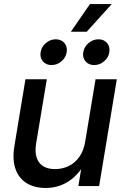

<svg xmlns="http://www.w3.org/2000/svg" viewBox="-20 -910 609 939"><path d="M203.1 9.3Q149.9 9.3 111.3 -13.7Q72.8 -36.6 56.2 -82.3Q39.6 -127.9 50.3 -195.3L104.5 -522.5H209L156.7 -208.5Q147 -147.5 171.6 -115.2Q196.3 -83 249.5 -83Q284.7 -83 315.4 -97.7Q346.2 -112.3 367.9 -142.6Q389.6 -172.9 397 -219.7L447.3 -522.5H551.3L464.8 0H363.3L384.3 -129.4H405.3Q369.1 -59.1 318.1 -24.9Q267.1 9.3 203.1 9.3ZM440.4 -591.8Q413.6 -591.8 398.2 -610.1Q382.8 -628.4 387.2 -654.8Q391.6 -681.2 413.1 -699.5Q434.6 -717.8 461.4 -717.8Q488.3 -717.8 503.7 -699.5Q519 -681.2 514.6 -654.8Q510.7 -628.4 489 -610.1Q467.3 -591.8 440.4 -591.8ZM231.9 -591.8Q205.1 -591.8 189.7 -610.1Q174.3 -628.4 178.7 -654.8Q182.6 -681.2 204.3 -699.5Q226.1 -717.8 252.4 -717.8Q279.8 -717.8 295.2 -699.5Q310.5 -681.2 306.2 -654.8Q302.2 -628.4 280.5 -610.1Q258.8 -591.8 231.9 -591.8ZM326.7 -754.9 419.9 -890.1H526.4L404.3 -754.9Z"/></svg>

Font: Inter 28pt Medium
Style: Italic
Weight: 500
Italic angle: -9.3988°
Designer: Rasmus Andersson
Foundry: rsms
Version: Version 4.001;git-66647c0bb